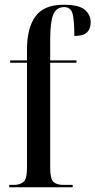

<svg xmlns="http://www.w3.org/2000/svg" viewBox="-20 -791 403 811"><path d="M19 0V-10H39Q63 -10 78.5 -22Q94 -34 94 -82V-526H23V-536H94V-582Q94 -673 130 -722Q166 -771 248 -771Q314 -771 338.5 -749.5Q363 -728 363 -697Q363 -670 348 -654.5Q333 -639 294 -639Q294 -705 286.5 -733Q279 -761 251 -761Q218 -761 205 -729.5Q192 -698 192 -622V-536H303V-526H192V-82Q192 -34 206.5 -22Q221 -10 246 -10H287V0Z"/></svg>

Font: Noto Serif Display ExtraCondensed Medium
Style: Regular
Weight: 500
Width: 2
Designer: Monotype Design Team
Foundry: Monotype Imaging Inc.
Version: Version 2.009